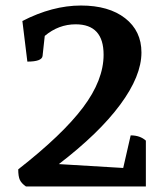

<svg xmlns="http://www.w3.org/2000/svg" viewBox="-20 -675 607 695"><path d="M74 0Q58 -11 52 -23.5Q46 -36 46 -62Q206 -187 280.5 -286Q355 -385 355 -477Q355 -587 254 -587Q192 -587 142 -545L134 -472Q131 -452 79 -452L61 -599Q170 -655 273 -655Q374 -655 433 -609Q492 -563 492 -485Q492 -400 415 -296Q338 -192 193 -81L426 -67L453 -185Q487 -185 508 -166V0Z"/></svg>

Font: Petrona
Style: Bold
Weight: 700
Designer: Ringo R. Seeber
Foundry: Ringo R. Seeber
Version: Version 2.001; ttfautohint (v1.8.3)